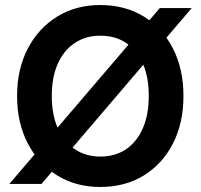

<svg xmlns="http://www.w3.org/2000/svg" viewBox="-20 -732 799 764"><path d="M17 0 616 -700H743L145 0ZM379 12Q282 12 207.5 -34Q133 -80 90.5 -161.5Q48 -243 48 -350Q48 -457 90.5 -538.5Q133 -620 207.5 -666Q282 -712 379 -712Q478 -712 552.5 -666Q627 -620 668.5 -538.5Q710 -457 710 -350Q710 -243 668.5 -161.5Q627 -80 552.5 -34Q478 12 379 12ZM379 -109Q439 -109 482 -138.5Q525 -168 548.5 -222Q572 -276 572 -350Q572 -425 548.5 -478.5Q525 -532 482 -561Q439 -590 379 -590Q321 -590 277.5 -561Q234 -532 210 -478.5Q186 -425 186 -350Q186 -276 210 -222Q234 -168 277.5 -138.5Q321 -109 379 -109Z"/></svg>

Font: DM Sans 9pt
Style: Bold
Weight: 700
Version: Version 4.004;gftools[0.9.30]